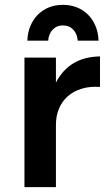

<svg xmlns="http://www.w3.org/2000/svg" viewBox="-20 -773 443 793"><path d="M240 -668Q214 -668 197.5 -650.5Q181 -633 179 -605H93Q94 -638 105.5 -665.5Q117 -693 136.5 -712.5Q156 -732 182 -742.5Q208 -753 240 -753Q271 -753 297.5 -742.5Q324 -732 343.5 -712.5Q363 -693 374.5 -665.5Q386 -638 387 -605H301Q299 -633 282.5 -650.5Q266 -668 240 -668ZM211 -432Q266 -538 393 -540V-414Q351 -417 317 -406.5Q283 -396 259.5 -375Q236 -354 223.5 -324Q211 -294 211 -258V0H81V-535H211Z"/></svg>

Font: QuotatisMedium
Style: Regular
Weight: 500
Designer: Julieta Ulanovsky
Foundry: Quotatis-Medium
Version: Version 4.000;PS 004.000;hotconv 1.0.88;makeotf.lib2.5.64775